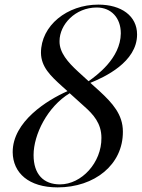

<svg xmlns="http://www.w3.org/2000/svg" viewBox="-20 -806 614 832"><path d="M229.5 6C390 6 513.5 -92.5 512.5 -236C512.5 -310 467 -359.5 412 -410.5L371.5 -447C432 -471.5 574 -536.5 574 -656.5C574 -737 506 -786 406 -786C270.5 -786 157.5 -695 157.5 -577C158.5 -515.5 199 -477.5 248.5 -432.5L272.5 -411C185 -372.5 34.5 -279.5 35 -146.5C36 -56.5 104.5 6 229.5 6ZM125.5 -134C125.5 -223 185.5 -343.5 282 -402L343.5 -346.5C385 -310 419.5 -271.5 419.5 -208.5C420.5 -101.5 333.5 -7 240 -7C169.5 -7 125.5 -50 125.5 -134ZM238 -628C238 -699.5 306 -773.5 399.5 -773.5C461 -773.5 503.5 -729.5 503.5 -661.5C502.5 -552 396 -477.5 364 -454L318 -496C274 -536.5 237 -578.5 238 -628Z"/></svg>

Font: Beautique Display Italic
Style: Regular
Weight: 400
Italic angle: -12°
Designer: Nhat-Quang Ngo
Version: Version 1.100;Glyphs 3.2.3 (3260)